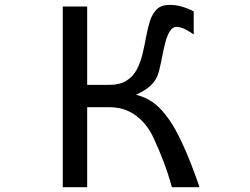

<svg xmlns="http://www.w3.org/2000/svg" viewBox="-20 -783 1040 799"><path d="M241.2 -3.9V-755.9H342.8V-429.7H432.6Q479.5 -429.7 507.3 -447.8Q535.2 -465.8 550.3 -495.6Q565.4 -525.4 573.7 -561Q582 -596.7 588.4 -631.8Q594.7 -667 604.5 -696.8Q614.3 -726.6 632.8 -744.6Q651.4 -762.7 685.5 -762.7Q711.9 -762.7 737.3 -755.4Q762.7 -748 786.1 -735.4V-639.6Q771.5 -650.4 752 -660.6Q732.4 -670.9 713.9 -670.9Q698.2 -670.9 687 -653.3Q675.8 -635.7 668.5 -607.9Q661.1 -580.1 655.3 -549.3Q649.4 -518.6 643.1 -492.7Q636.7 -466.8 627.9 -453.1Q614.3 -430.7 592.3 -415Q570.3 -399.4 545.9 -388.7Q585 -378.9 613.8 -358.9Q642.6 -338.9 667 -307.6Q697.3 -270.5 724.1 -216.3Q751 -162.1 772.9 -106Q794.9 -49.8 810.5 -3.9H695.3Q680.7 -57.6 661.1 -109.4Q641.6 -161.1 618.2 -210.9Q591.8 -267.6 545.4 -302.2Q499 -336.9 434.6 -336.9H342.8V-3.9Z"/></svg>

Font: Kosugi
Style: Regular
Weight: 400
Version: Version 4.002